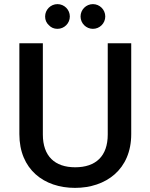

<svg xmlns="http://www.w3.org/2000/svg" viewBox="-20 -905 730 932"><path d="M74 -254C74 -82 194 7 344 7C494 7 617 -82 617 -254V-695H503V-252C503 -147 445 -93 345 -93C246 -93 188 -147 188 -252V-695H74ZM371 -825C371 -792 398 -765 431 -765C464 -765 491 -792 491 -825C491 -858 464 -885 431 -885C398 -885 371 -858 371 -825ZM217 -783C228 -771 242 -765 259 -765C292 -765 319 -792 319 -825C319 -858 292 -885 259 -885C226 -885 199 -858 199 -825C199 -808 205 -794 217 -783Z"/></svg>

Font: Poppins Medium
Style: Regular
Weight: 500
Designer: Ninad Kale (Devanagari), Jonny Pinhorn (Latin)
Foundry: Indian Type Foundry
Version: 4.004